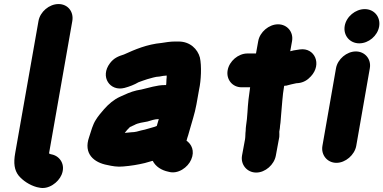

<svg xmlns="http://www.w3.org/2000/svg" viewBox="-20 -787 1893 948"><path d="M170 -683 55 -31C46 19 51 53 72 80C92 104 125 127 162 137L172 139C219 151 268 114 284 76C305 26 276 -15 238 -24L229 -26C228 -27 224 -29 222 -29L337 -683C345 -729 315 -767 269 -767C223 -767 178 -729 170 -683Z M803 -414C803 -407 803 -401 802 -396C801 -387 802 -376 800 -367H794C754 -367 714 -353 678 -345C645 -340 620 -331 592 -318L572 -309C543 -296 516 -273 494 -248C479 -230 465 -215 453 -195C438 -172 430 -141 420 -110C391 -28 444 16 511 28C533 33 560 38 588 35C626 32 662 26 695 18L730 8C731 8 733 8 734 7C748 35 777 54 812 61C859 75 908 39 924 1C943 -42 925 -76 901 -92C903 -102 906 -109 909 -119L915 -140C926 -181 942 -226 950 -272L963 -345C973 -390 976 -462 967 -503C956 -544 919 -582 862 -582H843C822 -582 796 -578 778 -575C705 -568 647 -543 592 -518C563 -509 542 -500 523 -475C472 -408 523 -334 595 -353C618 -359 644 -369 664 -381C679 -386 693 -392 707 -396C724 -400 747 -409 767 -409C782 -412 788 -413 803 -414ZM764 -199C761 -189 757 -176 754 -165C735 -157 716 -154 695 -147L677 -143C664 -139 646 -134 629 -134C620 -133 609 -132 598 -131H596C603 -140 612 -151 621 -159C621 -160 621 -160 622 -160L644 -170C661 -180 687 -183 708 -187C727 -192 742 -199 764 -199Z M1255 -584 1244 -523H1202C1156 -523 1112 -485 1104 -440C1096 -395 1127 -356 1173 -356H1215C1212 -337 1209 -312 1207 -296C1202 -254 1202 -208 1195 -167C1194 -159 1193 -150 1193 -141C1191 -127 1192 -113 1190 -100L1175 -19C1167 26 1200 65 1245 65C1290 65 1334 26 1342 -19L1359 -111C1360 -119 1359 -128 1359 -137C1361 -149 1363 -159 1363 -168C1366 -184 1366 -202 1368 -220C1373 -268 1374 -312 1383 -363C1387 -364 1390 -364 1393 -364C1409 -368 1426 -373 1443 -376L1455 -377C1478 -380 1498 -391 1515 -410C1571 -470 1534 -553 1461 -543L1448 -541C1436 -540 1425 -537 1413 -534L1422 -584C1430 -629 1398 -667 1353 -667C1308 -667 1263 -629 1255 -584Z M1639 -450 1572 -67C1564 -22 1596 17 1641 17C1686 17 1731 -22 1739 -67L1806 -450C1814 -495 1782 -533 1737 -533C1692 -533 1647 -495 1639 -450ZM1682 -659C1674 -612 1707 -573 1754 -573C1800 -573 1844 -610 1852 -656C1860 -703 1828 -742 1781 -742C1735 -742 1690 -705 1682 -659Z"/></svg>

Font: Blanket
Style: BlkObl
Weight: 900
Foundry: Cannot Into Space Fonts
Version: Version 0.9